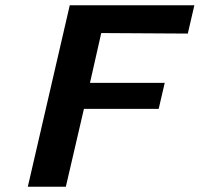

<svg xmlns="http://www.w3.org/2000/svg" viewBox="-20 -712 761 732"><path d="M86 0 246 -692H721L696 -584L366 -586L323 -396H608L585 -297H300L231 0Z"/></svg>

Font: Coval
Style: ExtraBold Italic
Weight: 800
Foundry: Context Ltd
Version: Version 001.000